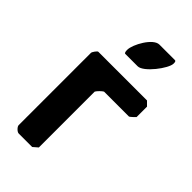

<svg xmlns="http://www.w3.org/2000/svg" viewBox="-229 -808 875 875"><g transform="rotate(45 209.0 -370.0)"><path d="M220 -410H380C385 -410 405 -431 407 -433V-500L387 -520H73C68 -520 53 -499 53 -493V-27C53 -17 70 0 80 0H167L190 -20V-380C195 -389 211 -405 220 -410ZM160 -620C160 -615 160 -600 167 -600H247C284 -600 354 -693 354 -724C354 -727 355 -740 347 -740H247C207 -740 160 -654 160 -620Z"/></g></svg>

Font: Asimov Print
Style: C
Weight: 500
Designer: Google
Version: Version 2.000980: 2014